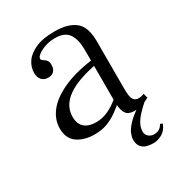

<svg xmlns="http://www.w3.org/2000/svg" viewBox="-160 -582 796 862"><g transform="rotate(-30 238.5 -150.5)"><path d="M383 10Q369 10 356 5Q343 0 335 -18.5Q327 -37 327 -77V-340Q327 -393 307 -422.5Q287 -452 237 -452Q209 -452 185.5 -444Q162 -436 147.5 -425Q133 -414 133 -405Q133 -398 141 -393.5Q149 -389 156.5 -381Q164 -373 164 -355Q164 -336 153.5 -324.5Q143 -313 123 -313Q102 -313 90 -326.5Q78 -340 78 -364Q78 -392 95 -418Q112 -444 150 -461.5Q188 -479 250 -479Q319 -479 356 -450Q393 -421 393 -345V-98Q393 -58 401.5 -44Q410 -30 429 -30Q438 -30 444 -32Q450 -34 457 -36L463 -13Q454 -8 435.5 1Q417 10 383 10ZM177 12Q123 12 88 -12.5Q53 -37 53 -89Q53 -137 86 -177.5Q119 -218 186 -247Q253 -276 354 -287V-261Q241 -242 185 -203.5Q129 -165 129 -106Q129 -68 150.5 -50Q172 -32 209 -32Q238 -32 263 -42Q288 -52 310 -68Q332 -84 353 -101V-74Q322 -46 295 -27Q268 -8 240 2Q212 12 177 12ZM385 178Q369 178 352.5 174Q336 170 324.5 157Q313 144 313 119Q313 107 319.5 89.5Q326 72 347 49Q368 26 409 -1H440Q397 38 382.5 62Q368 86 368 108Q368 125 380 135Q392 145 408 145Q424 145 435.5 137.5Q447 130 453 117L465 123Q452 154 429.5 166Q407 178 385 178Z"/></g></svg>

Font: Frank Ruhl Libre Light
Style: Regular
Weight: 300
Designer: Yanek Iontef
Foundry: Fontef
Version: Version 6.003;gftools[0.9.30]